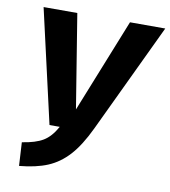

<svg xmlns="http://www.w3.org/2000/svg" viewBox="-80 -762 752 847"><g transform="rotate(10 296.0 -338.5)"><path d="M360 -204Q322 -124 281 -79Q240 -34 188.5 -12.5Q137 9 62 16L56 -89Q116 -98 149.5 -118Q183 -138 209 -185H163L47 -693H198L266 -273L434 -693H592Z"/></g></svg>

Font: Fira Sans Condensed
Style: Bold Italic
Weight: 700
Width: 3
Italic angle: -8°
Designer: Carrois Corporate & Edenspiekermann AG
Foundry: Carrois Corporate GbR & Edenspiekermann AG
Version: Version 4.203